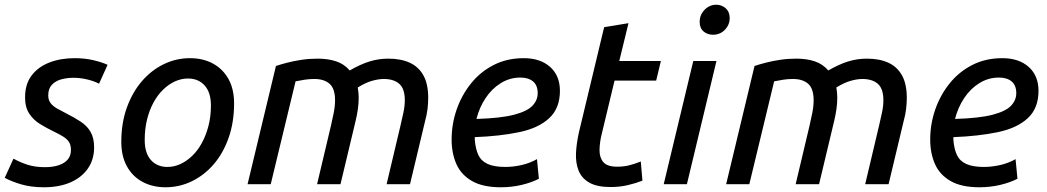

<svg xmlns="http://www.w3.org/2000/svg" viewBox="-28 -779 4428 812"><path d="M158 13Q103 13 61 0.5Q19 -12 -8 -27L29 -108Q58 -92 89.5 -82Q121 -72 162 -72Q196 -72 221 -80.5Q246 -89 259 -105Q272 -121 272 -145Q272 -165 264 -178Q256 -191 239 -201.5Q222 -212 199 -223Q170 -237 142 -254Q114 -271 96 -298Q78 -325 78 -367Q78 -423 105.5 -459.5Q133 -496 180.5 -514.5Q228 -533 288 -533Q329 -533 364.5 -525Q400 -517 427 -505L391 -425Q370 -436 341 -443Q312 -450 282 -450Q256 -450 231.5 -443.5Q207 -437 191.5 -420.5Q176 -404 176 -376Q176 -356 186 -343Q196 -330 213.5 -320Q231 -310 251 -300Q287 -282 314 -264Q341 -246 355.5 -220.5Q370 -195 370 -156Q370 -104 343.5 -66Q317 -28 269.5 -7.5Q222 13 158 13Z M672 13Q617 13 574.5 -10Q532 -33 508.5 -76Q485 -119 485 -179Q485 -259 508.5 -324Q532 -389 572 -435.5Q612 -482 664.5 -507.5Q717 -533 775 -533Q831 -533 873 -510Q915 -487 938.5 -444.5Q962 -402 962 -342Q962 -262 939 -196.5Q916 -131 876 -84.5Q836 -38 783.5 -12.5Q731 13 672 13ZM680 -73Q708 -73 734.5 -85Q761 -97 784.5 -119.5Q808 -142 825.5 -174Q843 -206 853.5 -246Q864 -286 864 -333Q864 -388 837.5 -417.5Q811 -447 767 -447Q739 -447 712.5 -435Q686 -423 662.5 -400.5Q639 -378 621.5 -346Q604 -314 594 -274Q584 -234 584 -187Q584 -132 610 -102.5Q636 -73 680 -73Z M1019 0 1139 -500Q1160 -507 1187 -514Q1214 -521 1247 -526Q1280 -531 1316 -531Q1360 -531 1394 -519.5Q1428 -508 1451 -481Q1496 -507 1534.5 -519Q1573 -531 1614 -531Q1667 -531 1704.5 -514Q1742 -497 1762.5 -460.5Q1783 -424 1783 -365Q1783 -342 1780 -317.5Q1777 -293 1770 -268L1706 0H1607L1666 -249Q1672 -275 1678 -302.5Q1684 -330 1684 -355Q1684 -404 1660.5 -424.5Q1637 -445 1595 -445Q1574 -445 1546.5 -437.5Q1519 -430 1485 -409Q1487 -398 1488 -387Q1489 -376 1489 -365Q1489 -342 1485.5 -317.5Q1482 -293 1476 -268L1412 0H1313L1372 -249Q1378 -275 1383.5 -302.5Q1389 -330 1389 -355Q1389 -404 1366 -424.5Q1343 -445 1301 -445Q1281 -445 1261 -442Q1241 -439 1222 -435L1117 0Z M2090 13Q2014 13 1968 -13.5Q1922 -40 1902 -85.5Q1882 -131 1882 -189Q1882 -254 1903 -315Q1924 -376 1963.5 -425.5Q2003 -475 2059.5 -504Q2116 -533 2187 -533Q2257 -533 2298.5 -496Q2340 -459 2340 -395Q2340 -321 2294.5 -279Q2249 -237 2167.5 -220Q2086 -203 1980 -199Q1980 -196 1980 -193Q1980 -190 1980 -188Q1983 -149 1995 -123.5Q2007 -98 2034.5 -85.5Q2062 -73 2109 -73Q2143 -73 2178 -81Q2213 -89 2243 -106L2251 -23Q2220 -7 2178 3Q2136 13 2090 13ZM1987 -276Q2089 -279 2145 -293.5Q2201 -308 2223.5 -331.5Q2246 -355 2246 -385Q2246 -418 2226.5 -434.5Q2207 -451 2173 -451Q2128 -451 2090 -427.5Q2052 -404 2025.5 -364Q1999 -324 1987 -276Z M2554 12Q2497 12 2464.5 -6.5Q2432 -25 2419 -57.5Q2406 -90 2408 -132Q2410 -174 2421 -222L2527 -664L2630 -681L2591 -521H2767L2747 -438H2571L2517 -213Q2508 -177 2507.5 -145Q2507 -113 2523.5 -93.5Q2540 -74 2582 -74Q2610 -74 2633.5 -80Q2657 -86 2682 -96L2689 -15Q2661 -4 2627 4Q2593 12 2554 12Z M2779 0 2904 -521H3002L2877 0ZM2988 -632Q2964 -632 2947.5 -646Q2931 -660 2931 -687Q2931 -708 2941.5 -724.5Q2952 -741 2967.5 -750Q2983 -759 3001 -759Q3024 -759 3041 -744Q3058 -729 3058 -702Q3058 -682 3047.5 -665.5Q3037 -649 3021.5 -640.5Q3006 -632 2988 -632Z M3043 0 3163 -500Q3184 -507 3211 -514Q3238 -521 3271 -526Q3304 -531 3340 -531Q3384 -531 3418 -519.5Q3452 -508 3475 -481Q3520 -507 3558.5 -519Q3597 -531 3638 -531Q3691 -531 3728.5 -514Q3766 -497 3786.5 -460.5Q3807 -424 3807 -365Q3807 -342 3804 -317.5Q3801 -293 3794 -268L3730 0H3631L3690 -249Q3696 -275 3702 -302.5Q3708 -330 3708 -355Q3708 -404 3684.5 -424.5Q3661 -445 3619 -445Q3598 -445 3570.5 -437.5Q3543 -430 3509 -409Q3511 -398 3512 -387Q3513 -376 3513 -365Q3513 -342 3509.5 -317.5Q3506 -293 3500 -268L3436 0H3337L3396 -249Q3402 -275 3407.5 -302.5Q3413 -330 3413 -355Q3413 -404 3390 -424.5Q3367 -445 3325 -445Q3305 -445 3285 -442Q3265 -439 3246 -435L3141 0Z M4114 13Q4038 13 3992 -13.5Q3946 -40 3926 -85.5Q3906 -131 3906 -189Q3906 -254 3927 -315Q3948 -376 3987.5 -425.5Q4027 -475 4083.5 -504Q4140 -533 4211 -533Q4281 -533 4322.5 -496Q4364 -459 4364 -395Q4364 -321 4318.5 -279Q4273 -237 4191.5 -220Q4110 -203 4004 -199Q4004 -196 4004 -193Q4004 -190 4004 -188Q4007 -149 4019 -123.5Q4031 -98 4058.5 -85.5Q4086 -73 4133 -73Q4167 -73 4202 -81Q4237 -89 4267 -106L4275 -23Q4244 -7 4202 3Q4160 13 4114 13ZM4011 -276Q4113 -279 4169 -293.5Q4225 -308 4247.5 -331.5Q4270 -355 4270 -385Q4270 -418 4250.5 -434.5Q4231 -451 4197 -451Q4152 -451 4114 -427.5Q4076 -404 4049.5 -364Q4023 -324 4011 -276Z"/></svg>

Font: Ubuntu Sans Medium
Style: Italic
Weight: 500
Italic angle: -13.5°
Designer: Dalton Maag Ltd
Foundry: Dalton Maag Ltd
Version: Version 1.006